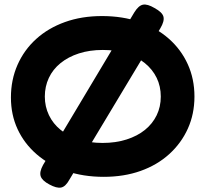

<svg xmlns="http://www.w3.org/2000/svg" viewBox="-20 -772 921 861"><path d="M445 21Q353 21 276.5 -5.5Q200 -32 144.5 -80Q89 -128 59 -192.5Q29 -257 29 -335Q29 -414 58.5 -481Q88 -548 142 -597Q196 -646 271 -673Q346 -700 437 -700Q530 -700 606 -673.5Q682 -647 737 -598.5Q792 -550 822 -484Q852 -418 852 -339Q852 -261 822.5 -195.5Q793 -130 739 -81Q685 -32 610.5 -5.5Q536 21 445 21ZM440 -131Q499 -131 547.5 -146.5Q596 -162 630 -189.5Q664 -217 682.5 -255Q701 -293 701 -339Q701 -385 682.5 -423Q664 -461 629.5 -489Q595 -517 547.5 -532.5Q500 -548 441 -548Q382 -548 334 -532.5Q286 -517 251.5 -489Q217 -461 199 -422.5Q181 -384 181 -339Q181 -294 199.5 -255.5Q218 -217 252 -189.5Q286 -162 334 -146.5Q382 -131 440 -131ZM201 55Q169 38 162.5 18.5Q156 -1 173 -32L582 -716Q601 -747 621 -751Q641 -755 673 -736Q708 -717 713 -697Q718 -677 699 -645L291 34Q274 65 254 69Q234 73 201 55Z"/></svg>

Font: Fredoka SemiExpanded SemiBold
Style: Regular
Weight: 600
Width: 6
Designer: Ben Nathan
Foundry: Milena B. Brandão, Ben Nathan
Version: Version 2.001